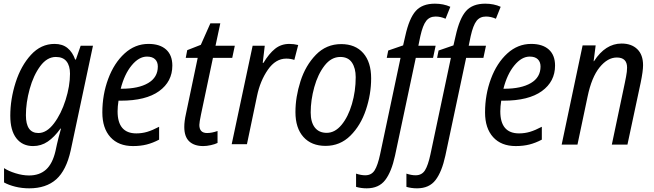

<svg xmlns="http://www.w3.org/2000/svg" viewBox="-20 -785 3560 1045"><path d="M2 208V130Q26 146 64.5 158Q103 170 138 170Q195 170 230.5 138Q266 106 282 37L290 0Q297 -32 312 -85H309Q276 -39 240 -14.5Q204 10 160 10Q102 10 69 -32.5Q36 -75 36 -155Q36 -245 65 -336Q94 -427 148.5 -486.5Q203 -546 277 -546Q320 -546 347.5 -523.5Q375 -501 389 -461H393L419 -536H486L365 33Q341 142 286 191Q231 240 139 240Q99 240 63 231Q27 222 2 208ZM361 -384Q361 -427 342 -451Q323 -475 284 -475Q236 -475 199 -425Q162 -375 141.5 -300.5Q121 -226 121 -158Q121 -61 189 -61Q234 -61 273.5 -113Q313 -165 337 -241Q361 -317 361 -384Z M537 -173Q537 -270 569 -356Q601 -442 658 -494Q715 -546 788 -546Q850 -546 884 -515.5Q918 -485 918 -428Q918 -341 846 -289Q774 -237 637 -237H625Q620 -205 620 -179Q620 -59 722 -59Q753 -59 781.5 -67.5Q810 -76 846 -95V-25Q812 -7 778.5 1.5Q745 10 704 10Q625 10 581 -38.5Q537 -87 537 -173ZM642 -302Q734 -302 786.5 -333Q839 -364 839 -423Q839 -448 824 -462.5Q809 -477 780 -477Q736 -477 696.5 -429Q657 -381 637 -302Z M983 -94Q983 -125 992 -165L1056 -470H991L999 -512L1073 -541L1125 -658H1179L1153 -536H1258L1244 -470H1139L1074 -162Q1065 -119 1065 -105Q1065 -61 1107 -61Q1133 -61 1164 -72V-7Q1150 0 1127.5 5Q1105 10 1086 10Q1037 10 1010 -15.5Q983 -41 983 -94Z M1355 -536H1421L1410 -443H1414Q1444 -493 1477 -519.5Q1510 -546 1555 -546Q1579 -546 1603 -540L1582 -459Q1561 -466 1538 -466Q1480 -466 1438 -405.5Q1396 -345 1379 -263L1324 0H1241Z M1588 -175Q1588 -257 1615.5 -343Q1643 -429 1699.5 -487Q1756 -545 1837 -545Q1914 -545 1957 -496Q2000 -447 2000 -359Q2000 -272 1971.5 -187Q1943 -102 1887 -46.5Q1831 9 1752 9Q1675 9 1631.5 -39.5Q1588 -88 1588 -175ZM1916 -365Q1916 -414 1895.5 -444.5Q1875 -475 1832 -475Q1783 -475 1746.5 -428Q1710 -381 1690.5 -310.5Q1671 -240 1671 -173Q1671 -120 1693.5 -91Q1716 -62 1758 -62Q1803 -62 1839 -105.5Q1875 -149 1895.5 -219Q1916 -289 1916 -365Z M1918 232V160Q1945 169 1968 169Q2002 169 2019 142Q2036 115 2049 54L2160 -470H2085L2093 -510L2174 -538L2186 -590Q2207 -685 2242.5 -725Q2278 -765 2347 -765Q2394 -765 2431 -748L2405 -683Q2378 -695 2351 -695Q2318 -695 2299.5 -671Q2281 -647 2268 -589L2257 -536H2351L2337 -470H2243L2130 62Q2111 150 2076.5 195Q2042 240 1976 240Q1945 240 1918 232Z M2192 232V160Q2219 169 2242 169Q2276 169 2293 142Q2310 115 2323 54L2434 -470H2359L2367 -510L2448 -538L2460 -590Q2481 -685 2516.5 -725Q2552 -765 2621 -765Q2668 -765 2705 -748L2679 -683Q2652 -695 2625 -695Q2592 -695 2573.5 -671Q2555 -647 2542 -589L2531 -536H2625L2611 -470H2517L2404 62Q2385 150 2350.5 195Q2316 240 2250 240Q2219 240 2192 232Z M2620 -173Q2620 -270 2652 -356Q2684 -442 2741 -494Q2798 -546 2871 -546Q2933 -546 2967 -515.5Q3001 -485 3001 -428Q3001 -341 2929 -289Q2857 -237 2720 -237H2708Q2703 -205 2703 -179Q2703 -59 2805 -59Q2836 -59 2864.5 -67.5Q2893 -76 2929 -95V-25Q2895 -7 2861.5 1.5Q2828 10 2787 10Q2708 10 2664 -38.5Q2620 -87 2620 -173ZM2725 -302Q2817 -302 2869.5 -333Q2922 -364 2922 -423Q2922 -448 2907 -462.5Q2892 -477 2863 -477Q2819 -477 2779.5 -429Q2740 -381 2720 -302Z M3151 -538H3222L3211 -452H3213Q3275 -548 3363 -548Q3417 -548 3448.5 -517.5Q3480 -487 3480 -430Q3480 -398 3467 -335L3395 2H3310L3381 -335Q3382 -340 3387.5 -368Q3393 -396 3393 -417Q3393 -472 3337 -472Q3287 -472 3243.5 -418.5Q3200 -365 3178 -259L3123 2H3037Z"/></svg>

Font: Noto Sans UI Narrow
Style: Italic
Weight: 400
Width: 4
Italic angle: -12°
Designer: Monotype Design Team
Foundry: Monotype Imaging Inc.
Version: Version 1.001